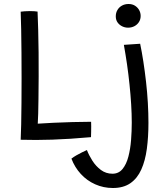

<svg xmlns="http://www.w3.org/2000/svg" viewBox="-20 -704 839 961"><path d="M83.5 -4.5Q85 -32 86 -80.2Q87 -128.5 87.5 -188.8Q88 -249 88 -313Q88 -377.5 87.5 -440.5Q87 -503.5 86 -556.8Q85 -610 83.5 -645.5Q90 -646.5 103 -647.5Q116 -648.5 129 -648.5Q139.5 -648.5 151.5 -647.8Q163.5 -647 168 -646Q170 -607 171.2 -554Q172.5 -501 173.2 -441.2Q174 -381.5 173.5 -321.2Q173 -261 172.5 -207.5Q172 -167 171.2 -135Q170.5 -103 169 -85Q202 -87.5 247.5 -89.5Q293 -91.5 342.2 -93Q391.5 -94.5 436 -94.5Q436.5 -86 436.5 -72.2Q436.5 -58.5 436.2 -43.8Q436 -29 435.5 -17.5Q380.5 -12.5 332.5 -9.5Q284.5 -6.5 241.5 -5Q200 -3.5 161.2 -3.5Q122.5 -3.5 83.5 -4.5ZM723 -89Q723 -19 715 40.8Q707 100.5 687.2 144.5Q667.5 188.5 632.8 212.8Q598 237 545 237Q498 237 456.5 218.5Q415 200 384.5 166.8Q354 133.5 337.5 90Q347.5 82 361.8 73.8Q376 65.5 390.5 58.5Q405 51.5 415 47Q425 73 442.5 100.5Q460 128 485.2 146.8Q510.5 165.5 543 165.5Q574 165.5 593.2 142Q612.5 118.5 622.5 80.2Q632.5 42 636 -2.8Q639.5 -47.5 639.5 -90.5Q639.5 -133.5 636.5 -182Q633.5 -230.5 628.2 -281.2Q623 -332 615.8 -382Q608.5 -432 600 -479.5L681.5 -485Q690 -444.5 697.5 -395.8Q705 -347 711 -294.2Q717 -241.5 720 -189Q723 -136.5 723 -89ZM623.5 -684Q642 -684 655.5 -675.5Q669 -667 676.5 -653.5Q684 -640 684 -624Q684 -607 675.5 -593.8Q667 -580.5 652.8 -573Q638.5 -565.5 621 -565.5Q605 -565.5 591 -572.5Q577 -579.5 568.2 -592Q559.5 -604.5 559.5 -622Q559.5 -640 567.8 -654Q576 -668 590.5 -676Q605 -684 623.5 -684Z"/></svg>

Font: Grandstander Thin Light
Style: Regular
Weight: 300
Version: Version 1.200